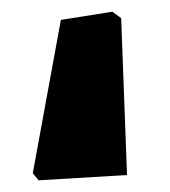

<svg xmlns="http://www.w3.org/2000/svg" viewBox="-20 -136 290 328"><path d="M46 172 36 160 84 -102 172 -116 187 -105 197 163Z"/></svg>

Font: Alegreya Sans SC Black
Style: Regular
Weight: 900
Designer: Juan Pablo del Peral
Foundry: Huerta Tipografica
Version: Version 2.007